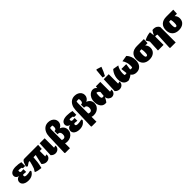

<svg xmlns="http://www.w3.org/2000/svg" viewBox="543 -2952 5266 5266"><g transform="rotate(-45 3176.0 -319.5)"><path d="M230 14Q166 14 117.5 -4.5Q69 -23 42 -56Q15 -89 15 -132Q15 -182 48 -218.5Q81 -255 132 -259Q85 -266 56 -295.5Q27 -325 27 -365Q27 -433 84.5 -470.5Q142 -508 248 -508Q298 -508 352 -501.5Q406 -495 444 -484V-336H359L340 -371Q282 -382 227 -383Q220 -368 220 -353Q220 -326 232.5 -314Q245 -302 273 -302L349 -307V-200L258 -210Q222 -210 222 -172Q222 -127 302 -127Q330 -127 366.5 -132Q403 -137 449 -148L464 -113Q392 14 230 14Z M721 19Q665 15 612 3.5Q559 -8 512 -30L564 -117Q581 -166 598.5 -223Q616 -280 629 -344H589L489 -278L446 -309Q468 -379 485 -417Q502 -455 517.5 -471.5Q533 -488 549 -491.5Q565 -495 584 -495H1106L1097 -344H1019V-132L1083 -148Q1089 -100 1069.5 -65.5Q1050 -31 1015 -13Q980 5 939 5Q902 5 864.5 -11Q827 -27 798 -61L863 -344H775Q771 -258 759.5 -169Q748 -80 721 19Z M1147 -52 1166 -495H1360V-130L1428 -145Q1434 -97 1414 -62Q1394 -27 1358.5 -8Q1323 11 1282 11Q1247 11 1211.5 -4.5Q1176 -20 1147 -52Z M1470 188 1459 170 1478 -437Q1481 -528 1513 -596Q1545 -664 1601 -702Q1657 -740 1733 -740Q1796 -740 1846 -716Q1896 -692 1924.5 -649.5Q1953 -607 1953 -553Q1953 -500 1923.5 -457Q1894 -414 1845 -394Q1908 -373 1944.5 -324.5Q1981 -276 1981 -209Q1981 -146 1949.5 -96Q1918 -46 1863 -17Q1808 12 1738 12Q1715 12 1695 8.5Q1675 5 1658 -2V188ZM1658 -510V-130Q1688 -115 1712 -115Q1791 -115 1791 -220Q1791 -267 1770 -295.5Q1749 -324 1711 -324H1689V-445H1703Q1764 -445 1764 -533Q1764 -546 1762 -563Q1760 -580 1755 -595H1723Q1705 -595 1691 -594Q1677 -593 1665 -590Q1660 -562 1659 -545Q1658 -528 1658 -510Z M2215 14Q2151 14 2102.5 -4.5Q2054 -23 2027 -56Q2000 -89 2000 -132Q2000 -182 2033 -218.5Q2066 -255 2117 -259Q2070 -266 2041 -295.5Q2012 -325 2012 -365Q2012 -433 2069.5 -470.5Q2127 -508 2233 -508Q2283 -508 2337 -501.5Q2391 -495 2429 -484V-336H2344L2325 -371Q2267 -382 2212 -383Q2205 -368 2205 -353Q2205 -326 2217.5 -314Q2230 -302 2258 -302L2334 -307V-200L2243 -210Q2207 -210 2207 -172Q2207 -127 2287 -127Q2315 -127 2351.5 -132Q2388 -137 2434 -148L2449 -113Q2377 14 2215 14Z M2498 188 2487 170 2506 -437Q2509 -528 2541 -596Q2573 -664 2629 -702Q2685 -740 2761 -740Q2824 -740 2874 -716Q2924 -692 2952.5 -649.5Q2981 -607 2981 -553Q2981 -500 2951.5 -457Q2922 -414 2873 -394Q2936 -373 2972.5 -324.5Q3009 -276 3009 -209Q3009 -146 2977.5 -96Q2946 -46 2891 -17Q2836 12 2766 12Q2743 12 2723 8.5Q2703 5 2686 -2V188ZM2686 -510V-130Q2716 -115 2740 -115Q2819 -115 2819 -220Q2819 -267 2798 -295.5Q2777 -324 2739 -324H2717V-445H2731Q2792 -445 2792 -533Q2792 -546 2790 -563Q2788 -580 2783 -595H2751Q2733 -595 2719 -594Q2705 -593 2693 -590Q2688 -562 2687 -545Q2686 -528 2686 -510Z M3250 8Q3232 11 3214 11Q3155 11 3112.5 -21Q3070 -53 3047.5 -108.5Q3025 -164 3025 -234Q3025 -320 3055.5 -381.5Q3086 -443 3134 -476Q3182 -509 3235 -509Q3280 -509 3308 -491.5Q3336 -474 3354 -446L3360 -509H3532V-130L3600 -145Q3603 -93 3584.5 -58.5Q3566 -24 3535.5 -6.5Q3505 11 3470 11Q3423 11 3380 -22.5Q3337 -56 3327 -123Q3296 -51 3250 8ZM3233 -256Q3233 -207 3243 -186Q3253 -165 3284 -165Q3300 -165 3326 -171L3340 -312Q3327 -332 3306 -351Q3285 -370 3245 -374Q3239 -346 3236 -316Q3233 -286 3233 -256Z M3632 -52 3651 -495H3845V-130L3913 -145Q3919 -97 3899 -62Q3879 -27 3843.5 -8Q3808 11 3767 11Q3732 11 3696.5 -4.5Q3661 -20 3632 -52ZM3736 -532 3662 -551 3686 -809 3702 -827 3847 -781Q3824 -716 3796.5 -654Q3769 -592 3736 -532Z M4117 13Q4023 13 3971 -47.5Q3919 -108 3919 -219Q3919 -272 3933 -325.5Q3947 -379 3973 -426.5Q3999 -474 4033 -509L4200 -480Q4166 -431 4148 -368Q4130 -305 4130 -237Q4130 -191 4134 -175Q4151 -165 4173 -165Q4191 -165 4212 -171L4191 -351H4380L4352 -172Q4370 -164 4398 -164Q4413 -164 4433 -175Q4436 -202 4436 -242Q4436 -371 4362 -480L4541 -509Q4591 -457 4617.5 -388.5Q4644 -320 4644 -241Q4644 -124 4584.5 -55.5Q4525 13 4424 13Q4313 13 4258 -67Q4201 -15 4117 13Z M5170 -198Q5170 -101 5103 -43.5Q5036 14 4923 14Q4802 14 4734 -53.5Q4666 -121 4666 -241Q4666 -362 4737.5 -428.5Q4809 -495 4939 -495H5208L5200 -344H5110Q5170 -285 5170 -198ZM4949 -344Q4927 -344 4914.5 -343Q4902 -342 4892 -340Q4885 -307 4882.5 -279Q4880 -251 4880 -229Q4880 -162 4890.5 -134.5Q4901 -107 4928 -107Q4955 -107 4965.5 -133Q4976 -159 4976 -229Q4976 -262 4973 -287Q4970 -312 4962 -344Z M5260 0 5276 -330 5213 -434Q5333 -500 5458 -509L5474 -373Q5489 -405 5508.5 -440Q5528 -475 5550 -503Q5562 -505 5573.5 -506Q5585 -507 5596 -507Q5705 -507 5760 -411V188H5548L5536 168L5559 -317Q5532 -329 5506 -329Q5492 -329 5477 -325V0Z M6310 -198Q6310 -101 6243 -43.5Q6176 14 6063 14Q5942 14 5874 -53.5Q5806 -121 5806 -241Q5806 -362 5877.5 -428.5Q5949 -495 6079 -495H6348L6340 -344H6250Q6310 -285 6310 -198ZM6089 -344Q6067 -344 6054.5 -343Q6042 -342 6032 -340Q6025 -307 6022.5 -279Q6020 -251 6020 -229Q6020 -162 6030.5 -134.5Q6041 -107 6068 -107Q6095 -107 6105.5 -133Q6116 -159 6116 -229Q6116 -262 6113 -287Q6110 -312 6102 -344Z"/></g></svg>

Font: Piazzolla Black
Style: Regular
Weight: 900
Designer: Juan Pablo del Peral
Foundry: Huerta Tipografica
Version: Version 1.330